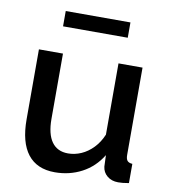

<svg xmlns="http://www.w3.org/2000/svg" viewBox="-81 -785 772 865"><g transform="rotate(10 304.5 -352.0)"><path d="M61 -203V-523H171V-225Q171 -155 196.5 -119.5Q222 -84 271 -84Q302 -84 331.5 -97Q361 -110 385.5 -135.5Q410 -161 425 -197V-523H535V-124Q535 -105 542 -97Q549 -89 565 -88V0Q548 3 537 4Q526 5 516 5Q486 5 466 -11.5Q446 -28 443 -54L441 -106Q406 -49 350 -19.5Q294 10 227 10Q145 10 103 -44Q61 -98 61 -203ZM150 -644V-714H446V-644Z"/></g></svg>

Font: Raleway Thin SemiBold
Style: Regular
Weight: 600
Version: Version 4.026